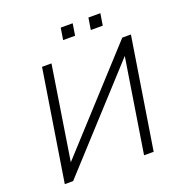

<svg xmlns="http://www.w3.org/2000/svg" viewBox="-154 -1017 1074 1147"><g transform="rotate(-20 383.0 -443.5)"><path d="M62 0 174 -705H234L137 -88L121 -89L684 -705H739L627 0H566L664 -618L679 -617L115 0ZM523 -812 535 -887H611L599 -812ZM347 -812 359 -887H435L423 -812Z"/></g></svg>

Font: Nunito Sans 10pt Light
Style: Italic
Weight: 300
Italic angle: -9°
Designer: Vernon Adams
Foundry: Vernon Adams
Version: Version 3.101;gftools[0.9.27]